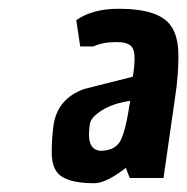

<svg xmlns="http://www.w3.org/2000/svg" viewBox="-20 -772 427 438"><path d="M283 -661Q277 -676 245.5 -676Q214 -676 193 -666H163L154 -726Q191 -752 251 -752Q343 -752 370 -713Q387 -689 387 -644.5Q387 -600 380 -554L353 -366H276L267 -389Q222 -354 195 -354Q131 -354 111 -378Q98 -394 98 -424.5Q98 -455 102 -486Q111 -547 172 -569L283 -597Q287 -622 287 -638Q287 -654 283 -661ZM183 -465Q183 -430 209 -428Q240 -428 253 -448Q266 -468 277 -542Q237 -536 212 -520Q187 -504 185 -489Q183 -474 183 -465Z"/></svg>

Font: Chau Philomene One
Style: Italic
Weight: 400
Designer: Vicente Lamonaca
Foundry: TipoType
Version: Version 1.002